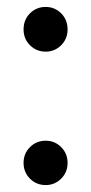

<svg xmlns="http://www.w3.org/2000/svg" viewBox="-20 -528 263 554"><path d="M112 6Q85 6 66.5 -12.5Q48 -31 48 -58Q48 -85 66.5 -103.5Q85 -122 112 -122Q138 -122 156.5 -103.5Q175 -85 175 -58Q175 -31 156.5 -12.5Q138 6 112 6ZM112 -379Q85 -379 66.5 -397.5Q48 -416 48 -443Q48 -471 66.5 -489.5Q85 -508 112 -508Q138 -508 156.5 -489.5Q175 -471 175 -443Q175 -416 156.5 -397.5Q138 -379 112 -379Z"/></svg>

Font: Envelope Sans Variable
Style: Regular
Weight: 500
Designer: Andreas Rasmussen / Norman Anderson
Foundry: mail.de GmbH
Version: Version 1.150